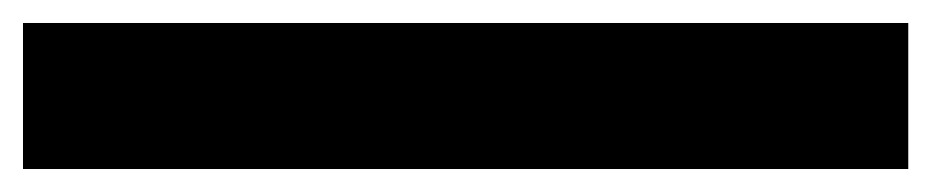

<svg xmlns="http://www.w3.org/2000/svg" viewBox="-20 3 810 167"><path d="M0 23V150H770V23Z"/></svg>

Font: Poland Can Into
Style: BigWritings
Weight: 700
Foundry: Cannot Into Space Fonts
Version: Version 0.92